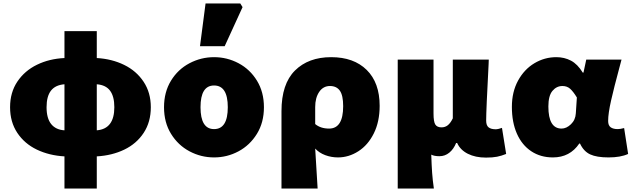

<svg xmlns="http://www.w3.org/2000/svg" viewBox="-20 -893 3638 1105"><path d="M351 7Q263 2 192 -32Q121 -66 79.5 -128.5Q38 -191 38 -276Q38 -361 80 -423.5Q122 -486 193 -520.5Q264 -555 351 -559V-714H537V-559Q624 -554 694.5 -519.5Q765 -485 806.5 -422.5Q848 -360 848 -276Q848 -191 807 -128.5Q766 -66 695.5 -32Q625 2 537 7V192H351ZM351 -143V-408Q299 -404 273.5 -371.5Q248 -339 248 -276Q248 -212 274.5 -179Q301 -146 351 -143ZM638 -276Q638 -338 613.5 -371Q589 -404 537 -408V-143Q638 -151 638 -276Z M924 -276Q924 -363 964 -428.5Q1004 -494 1070.5 -529Q1137 -564 1212 -564Q1287 -564 1353 -529Q1419 -494 1459 -428.5Q1499 -363 1499 -276Q1499 -188 1458.5 -122.5Q1418 -57 1352.5 -22Q1287 13 1212 13Q1137 13 1071 -22Q1005 -57 964.5 -122.5Q924 -188 924 -276ZM1291 -276Q1291 -401 1212 -401Q1134 -401 1134 -276Q1134 -150 1212 -150Q1291 -150 1291 -276ZM1163 -873H1363L1376 -852L1273 -627H1131Z M1886 -564Q2016 -564 2090.5 -490.5Q2165 -417 2165 -284Q2165 -193 2131.5 -125.5Q2098 -58 2042.5 -22.5Q1987 13 1925 13Q1887 13 1852 0Q1817 -13 1794 -38L1808 192H1600V-253Q1600 -410 1677.5 -487Q1755 -564 1886 -564ZM1955 -282Q1955 -344 1936 -371Q1917 -398 1879 -398Q1840 -398 1817 -364Q1794 -330 1794 -277V-179Q1825 -153 1874 -153Q1955 -153 1955 -282Z M2269 -550H2475V-240Q2475 -192 2485.5 -176Q2496 -160 2521 -160Q2542 -160 2557.5 -172.5Q2573 -185 2586 -212V-550H2793L2792 -523Q2778 -259 2778 -199Q2778 -171 2792 -160Q2806 -149 2833 -149Q2840 -149 2850.5 -151.5Q2861 -154 2869 -157L2893 -7Q2866 4 2840.5 9Q2815 14 2777 14Q2716 14 2672.5 -8Q2629 -30 2611 -70H2605Q2591 -35 2566 -14.5Q2541 6 2509 6Q2479 6 2462 -3Q2464 59 2467 101.5Q2470 144 2477 192H2269Z M2926 -278Q2926 -364 2961.5 -429Q2997 -494 3055.5 -529Q3114 -564 3182 -564Q3228 -564 3266 -544Q3304 -524 3334 -475H3338L3354 -550H3557L3544 -501Q3514 -390 3497 -315Q3480 -240 3480 -197Q3480 -171 3494.5 -160.5Q3509 -150 3535 -150Q3550 -150 3572 -156L3595 -7Q3552 13 3482 13Q3414 13 3376.5 -4.5Q3339 -22 3318 -67H3314Q3260 13 3162 13Q3091 13 3037.5 -22.5Q2984 -58 2955 -123.5Q2926 -189 2926 -278ZM3294 -241 3300 -332Q3280 -365 3262 -381.5Q3244 -398 3217 -398Q3183 -398 3159.5 -370Q3136 -342 3136 -280Q3136 -153 3212 -153Q3240 -153 3266 -178Q3292 -203 3294 -241Z"/></svg>

Font: Nebula Sans Black
Style: Regular
Weight: 900
Designer: Paul D. Hunt for Adobe (as Source Sans)
Foundry: Nebula Entertainment & Broadcasting LLC
Version: Version 1.010